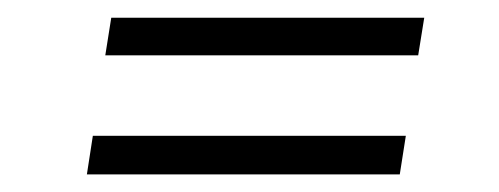

<svg xmlns="http://www.w3.org/2000/svg" viewBox="-20 -340 569 219"><path d="M79.1 -141.1 85.9 -185.1H442.9L436 -141.1ZM100.1 -276.9 106.9 -319.8H463.9L457 -276.9Z"/></svg>

Font: Dihjauti
Style: Italic
Weight: 400
Italic angle: -9°
Designer: T. Christopher White
Version: Version 3.0.0